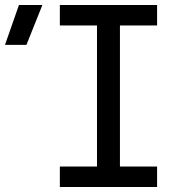

<svg xmlns="http://www.w3.org/2000/svg" viewBox="-135 -750 755 770"><path d="M-115 -570 -59 -730H35L-29 -570ZM105 0V-82H254V-648H105V-730H495V-648H346V-82H495V0Z"/></svg>

Font: JetBrainsMonoNL NFM
Style: Regular
Weight: 400
Monospace: yes
Designer: Philipp Nurullin, Konstantin Bulenkov
Foundry: JetBrains
Version: Version 2.304; ttfautohint (v1.8.4.7-5d5b);Nerd Fonts 3.3.0